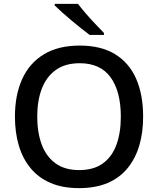

<svg xmlns="http://www.w3.org/2000/svg" viewBox="-20 -960 816 990"><path d="M718 -358Q718 -276 698 -209Q678 -142 637.5 -92.5Q597 -43 535 -16.5Q473 10 387 10Q303 10 241 -16.5Q179 -43 138 -92.5Q97 -142 77 -209.5Q57 -277 57 -359Q57 -469 94 -551.5Q131 -634 205.5 -679.5Q280 -725 391 -725Q501 -725 573.5 -680.5Q646 -636 682 -554Q718 -472 718 -358ZM172 -359Q172 -277 195 -215Q218 -153 266 -118Q314 -83 388 -83Q463 -83 510.5 -117.5Q558 -152 580.5 -214Q603 -276 603 -358Q603 -488 550.5 -561Q498 -634 391 -634Q316 -634 267.5 -599Q219 -564 195.5 -502.5Q172 -441 172 -359ZM382 -940Q398 -919 422 -891Q446 -863 471.5 -836.5Q497 -810 516 -790V-780H442Q422 -795 397.5 -814.5Q373 -834 348 -855Q323 -876 300.5 -896Q278 -916 262 -932V-940Z"/></svg>

Font: Noto Sans Hebrew Thin Medium
Style: Regular
Weight: 500
Version: Version 3.001